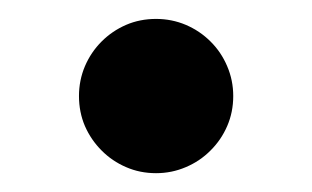

<svg xmlns="http://www.w3.org/2000/svg" viewBox="-20 -165 330 203"><path d="M63.5 -63.5Q63.5 -80.1 69.8 -95Q76.2 -109.9 87.4 -121.1Q98.6 -132.3 113.3 -138.7Q127.9 -145 145 -145Q161.6 -145 176.5 -138.7Q191.4 -132.3 202.6 -121.1Q213.9 -109.9 220.2 -95Q226.6 -80.1 226.6 -63.5Q226.6 -46.4 220.2 -31.7Q213.9 -17.1 202.6 -5.9Q191.4 5.4 176.5 11.7Q161.6 18.1 145 18.1Q127.9 18.1 113.3 11.7Q98.6 5.4 87.4 -5.9Q76.2 -17.1 69.8 -31.7Q63.5 -46.4 63.5 -63.5Z"/></svg>

Font: Cardo
Style: Bold
Weight: 700
Designer: David J. Perry
Foundry: David J. Perry
Version: Version 1.0011